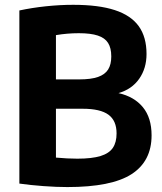

<svg xmlns="http://www.w3.org/2000/svg" viewBox="-20 -769 673 798"><path d="M610 -206.5Q610 -99 526.8 -45.2Q443.5 8.5 260 8.5Q215 8.5 160.8 4.5Q106.5 0.5 60.5 -6V-725.5Q111.5 -736.5 170 -742.8Q228.5 -749 284.5 -749Q390 -749 457.2 -727Q524.5 -705 556.8 -660Q589 -615 589 -544.5Q589 -485 558.5 -441.5Q528 -398 472.5 -382Q537.5 -367.5 573.8 -323.5Q610 -279.5 610 -206.5ZM212.5 -623V-439H309.5Q358.5 -439 387.5 -449.2Q416.5 -459.5 429.5 -480.2Q442.5 -501 442.5 -534.5Q442.5 -569.5 429.2 -590.5Q416 -611.5 386.5 -621.2Q357 -631 307.5 -631Q259.5 -631 212.5 -623ZM464.5 -214.5Q464.5 -267.5 430.8 -292.2Q397 -317 324 -317H212.5V-114Q261 -109.5 301.5 -109.5Q362 -109.5 397.8 -120.5Q433.5 -131.5 449 -154.5Q464.5 -177.5 464.5 -214.5Z"/></svg>

Font: Encode Sans Semi Condensed
Style: Bold
Weight: 700
Width: 4
Designer: Multiple Designers
Foundry: Impallari Type
Version: Version 2.000